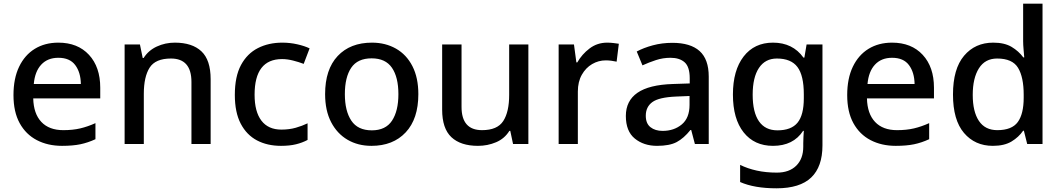

<svg xmlns="http://www.w3.org/2000/svg" viewBox="-20 -780 5748 1040"><path d="M296 -549Q401 -549 462 -483Q523 -417 523 -305V-247H160Q162 -164 204 -119.5Q246 -75 323 -75Q374 -75 414.5 -84.5Q455 -94 497 -113V-26Q456 -7 415 1.5Q374 10 316 10Q239 10 179.5 -21Q120 -52 86.5 -113Q53 -174 53 -265Q53 -355 83.5 -418.5Q114 -482 168.5 -515.5Q223 -549 296 -549ZM296 -467Q238 -467 203.5 -430Q169 -393 163 -325H418Q417 -388 387.5 -427.5Q358 -467 296 -467Z M927 -549Q1021 -549 1071 -502Q1121 -455 1121 -351V0H1017V-336Q1017 -463 906 -463Q822 -463 790.5 -413.5Q759 -364 759 -272V0H655V-539H738L753 -466H758Q784 -507 829.5 -528Q875 -549 927 -549Z M1502 10Q1428 10 1372 -19.5Q1316 -49 1284 -110Q1252 -171 1252 -266Q1252 -366 1285.5 -428Q1319 -490 1377 -519.5Q1435 -549 1509 -549Q1551 -549 1590.5 -540Q1630 -531 1657 -518L1625 -434Q1599 -444 1567.5 -452Q1536 -460 1508 -460Q1359 -460 1359 -267Q1359 -175 1396 -126.5Q1433 -78 1504 -78Q1547 -78 1582 -88Q1617 -98 1646 -112V-22Q1618 -7 1583.5 1.5Q1549 10 1502 10Z M2246 -270Q2246 -136 2177.5 -63Q2109 10 1992 10Q1919 10 1862.5 -23Q1806 -56 1773.5 -118.5Q1741 -181 1741 -270Q1741 -404 1809 -476.5Q1877 -549 1995 -549Q2068 -549 2125 -516.5Q2182 -484 2214 -421.5Q2246 -359 2246 -270ZM1848 -270Q1848 -179 1883 -126.5Q1918 -74 1994 -74Q2069 -74 2103.5 -126.5Q2138 -179 2138 -270Q2138 -362 2103 -413Q2068 -464 1993 -464Q1917 -464 1882.5 -413Q1848 -362 1848 -270Z M2842 -539V0H2759L2744 -71H2739Q2713 -29 2667 -9.5Q2621 10 2569 10Q2475 10 2425 -37Q2375 -84 2375 -186V-539H2480V-201Q2480 -75 2591 -75Q2674 -75 2706 -124.5Q2738 -174 2738 -266V-539Z M3269 -549Q3285 -549 3302 -547Q3319 -545 3332 -543L3320 -446Q3307 -449 3291.5 -451Q3276 -453 3261 -453Q3222 -453 3187.5 -433Q3153 -413 3131.5 -375Q3110 -337 3110 -284V0H3006V-539H3089L3102 -442H3107Q3132 -486 3173.5 -517.5Q3215 -549 3269 -549Z M3622 -548Q3720 -548 3769.5 -503.5Q3819 -459 3819 -365V0H3744L3724 -76H3720Q3684 -31 3645.5 -10.5Q3607 10 3539 10Q3467 10 3418.5 -29.5Q3370 -69 3370 -152Q3370 -234 3433 -277.5Q3496 -321 3625 -325L3716 -328V-356Q3716 -418 3688.5 -442.5Q3661 -467 3612 -467Q3571 -467 3533 -454.5Q3495 -442 3460 -426L3429 -501Q3466 -521 3516 -534.5Q3566 -548 3622 -548ZM3642 -257Q3549 -253 3513.5 -227Q3478 -201 3478 -153Q3478 -111 3503.5 -91Q3529 -71 3569 -71Q3631 -71 3673 -106Q3715 -141 3715 -212V-260Z M4167 -549Q4274 -549 4332 -468H4337L4349 -539H4435V8Q4435 123 4374 181.5Q4313 240 4186 240Q4066 240 3989 206V113Q4029 133 4079 144Q4129 155 4188 155Q4255 155 4293 117.5Q4331 80 4331 15V-4Q4331 -16 4332 -38Q4333 -60 4334 -71H4330Q4277 10 4167 10Q4066 10 4008 -63Q3950 -136 3950 -268Q3950 -399 4008 -474Q4066 -549 4167 -549ZM4188 -463Q4125 -463 4091 -412Q4057 -361 4057 -267Q4057 -172 4091 -123Q4125 -74 4191 -74Q4266 -74 4300 -115.5Q4334 -157 4334 -248V-269Q4334 -371 4299.5 -417Q4265 -463 4188 -463Z M4812 -549Q4917 -549 4978 -483Q5039 -417 5039 -305V-247H4676Q4678 -164 4720 -119.5Q4762 -75 4839 -75Q4890 -75 4930.5 -84.5Q4971 -94 5013 -113V-26Q4972 -7 4931 1.5Q4890 10 4832 10Q4755 10 4695.5 -21Q4636 -52 4602.5 -113Q4569 -174 4569 -265Q4569 -355 4599.5 -418.5Q4630 -482 4684.5 -515.5Q4739 -549 4812 -549ZM4812 -467Q4754 -467 4719.5 -430Q4685 -393 4679 -325H4934Q4933 -388 4903.5 -427.5Q4874 -467 4812 -467Z M5358 10Q5261 10 5201.5 -60Q5142 -130 5142 -268Q5142 -407 5202 -478Q5262 -549 5360 -549Q5421 -549 5459.5 -526Q5498 -503 5523 -469H5528Q5527 -483 5524.5 -510.5Q5522 -538 5522 -557V-760H5627V0H5544L5526 -72H5522Q5498 -37 5459 -13.5Q5420 10 5358 10ZM5382 -75Q5461 -75 5493 -119Q5525 -163 5525 -251V-267Q5525 -362 5494.5 -412.5Q5464 -463 5381 -463Q5316 -463 5282.5 -410Q5249 -357 5249 -266Q5249 -175 5282.5 -125Q5316 -75 5382 -75Z"/></svg>

Font: Noto Sans Syriac Medium
Style: Regular
Weight: 500
Designer: Patrick Giasson and the Monotype Design Team
Foundry: Monotype Imaging Inc.
Version: Version 3.000; ttfautohint (v1.8.4.7-5d5b)